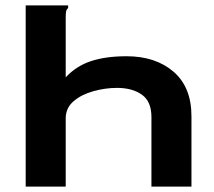

<svg xmlns="http://www.w3.org/2000/svg" viewBox="-20 -690 790 710"><path d="M75 -670H232V-661Q226 -655 224.5 -648Q223 -641 223 -624V-404Q262 -446 316.5 -464Q371 -482 448 -482Q555 -482 621.5 -425Q688 -368 688 -260V0H540V-257Q540 -315 504.5 -340Q469 -365 413 -365Q370 -365 326 -353Q282 -341 252.5 -316Q223 -291 223 -252V0H75Z"/></svg>

Font: Inconsolata ExtraExpanded Black
Style: Regular
Weight: 900
Width: 8
Monospace: yes
Designer: Raph Levien, Cyreal, Brenton Simpson
Foundry: Raph Levien, Cyreal, Google
Version: Version 3.001; ttfautohint (v1.8.2.53-6de2)